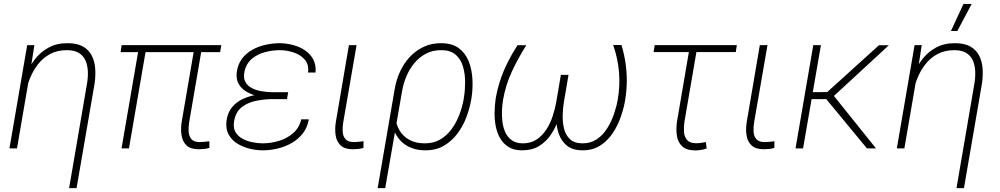

<svg xmlns="http://www.w3.org/2000/svg" viewBox="-20 -759 5113 982"><path d="M138.2 -414.6 66.9 0H28.3L119.1 -528.3H155.8ZM107.9 -272.5H83.5Q91.8 -321.8 109.9 -368.9Q127.9 -416 157.2 -454.3Q186.5 -492.7 228.5 -515.6Q270.5 -538.6 326.7 -538.1Q374 -538.1 403.6 -521.5Q433.1 -504.9 448.5 -476.1Q463.9 -447.3 466.8 -410.2Q469.7 -373 463.9 -332L371.6 203.1H333.5L425.3 -333Q430.7 -365.2 429.2 -395.5Q427.7 -425.8 417 -450Q406.2 -474.1 383.3 -488.3Q360.4 -502.4 321.8 -502.4Q272.9 -502.4 236.3 -482.7Q199.7 -462.9 174.1 -429.9Q148.4 -397 132.3 -356Q116.2 -314.9 107.9 -272.5Z M1111.8 -528.3 1106 -492.2H596.7L602.1 -528.3ZM730.5 -528.3 639.6 0H601.6L692.4 -528.3ZM976.6 -528.3H1015.1L947.3 -132.8Q943.4 -108.9 944.8 -85.9Q946.3 -63 958.5 -47.9Q970.7 -32.7 1000.5 -32.2Q1012.7 -32.2 1025.4 -33.7Q1038.1 -35.2 1050.8 -36.6V-2.4Q1037.1 1.5 1023.2 2.9Q1009.3 4.4 995.6 4.4Q953.6 3.9 933.6 -15.6Q913.6 -35.2 908.7 -66.4Q903.8 -97.7 908.7 -132.8Z M1365.2 -280.8H1452.6L1447.8 -252H1368.2Q1329.1 -251.5 1287.8 -242.9Q1246.6 -234.4 1216.3 -210.7Q1186 -187 1177.7 -141.1Q1171.4 -107.9 1183.3 -85.7Q1195.3 -63.5 1218.5 -50.5Q1241.7 -37.6 1269.8 -31.7Q1297.9 -25.9 1324.2 -25.9Q1364.7 -25.9 1406.2 -38.3Q1447.8 -50.8 1479.2 -77.9Q1510.7 -105 1521 -148.9L1559.6 -148.4Q1552.2 -106.9 1529.1 -77.1Q1505.9 -47.4 1472.7 -28.1Q1439.5 -8.8 1400.9 0.5Q1362.3 9.8 1323.7 9.8Q1289.6 9.8 1254.9 1Q1220.2 -7.8 1191.9 -25.9Q1163.6 -43.9 1148.4 -72.8Q1133.3 -101.6 1138.7 -142.1Q1144.5 -184.1 1167 -210.9Q1189.5 -237.8 1222.2 -252.9Q1254.9 -268.1 1292.2 -274.2Q1329.6 -280.3 1365.2 -280.8ZM1448.7 -257.8H1366.7Q1338.4 -258.8 1305.7 -265.6Q1272.9 -272.5 1245.1 -287.4Q1217.3 -302.2 1201.9 -327.4Q1186.5 -352.5 1190.9 -389.6Q1196.3 -430.2 1217.5 -458.5Q1238.8 -486.8 1270.5 -504.4Q1302.2 -522 1338.9 -530Q1375.5 -538.1 1411.6 -538.1Q1445.3 -537.6 1479 -528.8Q1512.7 -520 1539.8 -501.7Q1566.9 -483.4 1582 -455.3Q1597.2 -427.2 1593.8 -388.2H1555.7Q1560.5 -429.7 1538.3 -454.6Q1516.1 -479.5 1481 -491Q1445.8 -502.4 1411.1 -502.4Q1373.5 -502.4 1334.7 -492.2Q1295.9 -481.9 1267.1 -457.3Q1238.3 -432.6 1230 -390.6Q1224.1 -358.9 1235.6 -338.9Q1247.1 -318.8 1269 -307.9Q1291 -296.9 1317.6 -292.5Q1344.2 -288.1 1369.1 -287.6H1454.1Z M1764.6 -528.3H1803.7L1735.4 -132.8Q1731.4 -108.9 1732.7 -85.9Q1733.9 -63 1746.6 -47.9Q1759.3 -32.7 1788.6 -32.2Q1801.3 -32.2 1814 -33.7Q1826.7 -35.2 1839.4 -36.6L1838.9 -2.4Q1825.2 1.5 1811.5 2.9Q1797.9 4.4 1783.7 4.4Q1742.2 3.9 1721.9 -15.6Q1701.7 -35.2 1696.8 -66.4Q1691.9 -97.7 1697.3 -132.8Z M1911.6 203.1 1999 -305.2Q2006.8 -351.1 2026.4 -393.3Q2045.9 -435.5 2076.2 -468Q2106.4 -500.5 2147 -519.5Q2187.5 -538.6 2237.8 -538.1Q2293.9 -537.6 2327.9 -511.7Q2361.8 -485.8 2377.7 -444.3Q2393.6 -402.8 2396.2 -355Q2398.9 -307.1 2392.1 -262.7L2390.6 -252.4Q2382.8 -206.1 2365.2 -159.4Q2347.7 -112.8 2318.8 -74.7Q2290 -36.6 2249.5 -13.2Q2209 10.3 2154.8 9.8Q2115.2 9.8 2083.3 -2.9Q2051.3 -15.6 2029.1 -38.8Q2006.8 -62 1994.6 -94Q1982.4 -126 1981 -165.5Q1984.4 -166 1987.5 -166.3Q1990.7 -166.5 1994.1 -167Q1997.6 -167.5 2001 -168Q2004.4 -125 2022.9 -93Q2041.5 -61 2074.2 -43.5Q2106.9 -25.9 2150.9 -25.9Q2197.3 -25.4 2231.7 -45.7Q2266.1 -65.9 2290.3 -99.4Q2314.5 -132.8 2329.6 -172.9Q2344.7 -212.9 2351.6 -252.4L2353 -262.7Q2358.9 -297.9 2358.9 -339.1Q2358.9 -380.4 2348.4 -417.5Q2337.9 -454.6 2311.3 -478.5Q2284.7 -502.4 2237.3 -502.4Q2193.8 -502.9 2159.7 -485.1Q2125.5 -467.3 2100.6 -437.7Q2075.7 -408.2 2059.8 -371.3Q2043.9 -334.5 2037.1 -296.4L1950.2 203.1Z M3116.2 -528.8H3158.7Q3172.4 -482.9 3179.2 -437Q3186 -391.1 3185.8 -345.2Q3185.5 -299.3 3178.2 -251.5Q3171.4 -208.5 3155.5 -162.6Q3139.6 -116.7 3113.5 -77.6Q3087.4 -38.6 3049.6 -14.4Q3011.7 9.8 2960.4 9.8Q2909.2 9.8 2880.1 -13.7Q2851.1 -37.1 2838.1 -74.2Q2825.2 -111.3 2824.5 -154.3Q2823.7 -197.3 2830.1 -236.3L2853.5 -376H2887.7L2863.8 -235.4Q2858.9 -205.6 2857.9 -169.4Q2856.9 -133.3 2865 -100.6Q2873 -67.9 2895.5 -46.9Q2918 -25.9 2960 -25.9Q3002 -25.9 3033.2 -47.4Q3064.5 -68.8 3085.9 -103.3Q3107.4 -137.7 3120.6 -176.8Q3133.8 -215.8 3139.6 -250.5Q3151.9 -320.3 3145.8 -391.1Q3139.6 -461.9 3116.2 -528.8ZM2627 -527.8H2671.9Q2630.9 -463.4 2598.6 -394.3Q2566.4 -325.2 2553.2 -249.5Q2548.8 -225.6 2547.4 -196Q2545.9 -166.5 2549.6 -136.7Q2553.2 -106.9 2564.7 -82Q2576.2 -57.1 2597.4 -41.7Q2618.7 -26.4 2651.9 -25.9Q2693.8 -25.4 2723.6 -44.9Q2753.4 -64.5 2773.9 -95.9Q2794.4 -127.4 2806.4 -164.3Q2818.4 -201.2 2824.7 -235.4L2848.6 -376H2881.8L2858.9 -236.3Q2851.6 -193.8 2836.7 -150.1Q2821.8 -106.4 2797.4 -70.1Q2772.9 -33.7 2736.6 -11.7Q2700.2 10.3 2649.4 9.8Q2608.4 9.8 2581.1 -7.3Q2553.7 -24.4 2537.8 -52.2Q2522 -80.1 2515.4 -114.3Q2508.8 -148.4 2509.5 -183.8Q2510.3 -219.2 2514.6 -250.5Q2522.9 -301.3 2538.6 -348.4Q2554.2 -395.5 2576.7 -440.4Q2599.1 -485.4 2627 -527.8Z M3748.5 -528.3 3743.2 -492.7H3322.8L3328.6 -528.3ZM3509.3 -528.3H3547.9L3480.5 -135.3Q3476.6 -109.4 3478.3 -84.7Q3480 -60.1 3493.7 -43.5Q3507.3 -26.9 3539.6 -26.4Q3552.2 -26.4 3564.9 -28.1Q3577.6 -29.8 3590.3 -32.2L3594.2 0.5Q3580.1 5.4 3565.4 7.8Q3550.8 10.3 3535.2 10.3Q3490.7 9.8 3468.8 -11Q3446.8 -31.7 3441.9 -64.9Q3437 -98.1 3442.4 -136.2Z M3866.2 -528.3H3905.3L3836.9 -132.8Q3833 -108.9 3834.2 -85.9Q3835.4 -63 3848.1 -47.9Q3860.8 -32.7 3890.1 -32.2Q3902.8 -32.2 3915.5 -33.7Q3928.2 -35.2 3940.9 -36.6L3940.4 -2.4Q3926.8 1.5 3913.1 2.9Q3899.4 4.4 3885.3 4.4Q3843.8 3.9 3823.5 -15.6Q3803.2 -35.2 3798.3 -66.4Q3793.5 -97.7 3798.8 -132.8Z M4178.7 -528.3 4087.4 0H4048.8L4139.6 -528.3ZM4525.9 -527.3 4227.5 -252H4116.7L4120.6 -287.6L4210.9 -288.1L4475.6 -527.8ZM4414.1 0 4201.2 -257.8 4228.5 -289.1 4460.4 0Z M4676.8 -414.6 4605.5 0H4566.9L4657.7 -528.3H4694.3ZM4646.5 -272.5H4622.1Q4630.4 -321.8 4648.4 -368.9Q4666.5 -416 4695.8 -454.3Q4725.1 -492.7 4767.1 -515.6Q4809.1 -538.6 4865.2 -538.1Q4912.6 -538.1 4942.1 -521.5Q4971.7 -504.9 4987.1 -476.1Q5002.4 -447.3 5005.4 -410.2Q5008.3 -373 5002.4 -332L4910.2 203.1H4872.1L4963.9 -333Q4969.2 -365.2 4967.8 -395.5Q4966.3 -425.8 4955.6 -450Q4944.8 -474.1 4921.9 -488.3Q4898.9 -502.4 4860.4 -502.4Q4811.5 -502.4 4774.9 -482.7Q4738.3 -462.9 4712.6 -429.9Q4687 -397 4670.9 -356Q4654.8 -314.9 4646.5 -272.5ZM4843.8 -600.6 4907.7 -738.8H4949.7L4876.5 -600.6Z"/></svg>

Font: Roboto ExtraLight
Style: Italic
Weight: 250
Designer: Christian Robertson
Foundry: Google
Version: Version 3.009; 2024